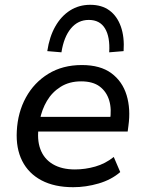

<svg xmlns="http://www.w3.org/2000/svg" viewBox="-20 -771 603 800"><path d="M285 9Q207 9 153 -19.5Q99 -48 72.5 -100.5Q46 -153 50 -225Q54 -303 88 -365Q122 -427 181.5 -463.5Q241 -500 321 -500Q398 -500 444 -466Q490 -432 507.5 -374.5Q525 -317 515 -246L512 -223H122L131 -284H458L438 -268Q446 -316 435 -352.5Q424 -389 395.5 -410.5Q367 -432 318 -432Q269 -432 233 -409.5Q197 -387 175.5 -350.5Q154 -314 146 -271L142 -247Q133 -191 148 -150Q163 -109 200 -87Q237 -65 292 -65Q335 -65 377 -77Q419 -89 454 -117L481 -54Q444 -22 391 -6.5Q338 9 285 9ZM236 -553 177 -558Q186 -618 210.5 -661Q235 -704 272 -727.5Q309 -751 356 -751Q404 -751 436 -727.5Q468 -704 483.5 -660.5Q499 -617 495 -558L435 -553Q439 -617 417.5 -652.5Q396 -688 350 -688Q305 -688 275.5 -652.5Q246 -617 236 -553Z"/></svg>

Font: Nunito Sans 10pt Medium
Style: Italic
Weight: 500
Italic angle: -9°
Designer: Vernon Adams
Foundry: Vernon Adams
Version: Version 3.101;gftools[0.9.27]